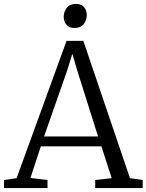

<svg xmlns="http://www.w3.org/2000/svg" viewBox="-24 -958 746 978"><path d="M60.5 -50.5 315 -750H400.5L638 -50.5L703 -41V0H461V-41L545 -50.5L492.5 -212.5H184L131 -51.5L218 -41V0H-3.5V-41ZM475.5 -263 369.5 -598.5 344.5 -684 317 -595.5 200.5 -263ZM355.5 -815.5Q328.5 -815.5 314.5 -831.8Q300.5 -848 300.5 -873Q300.5 -897.5 316 -917.8Q331.5 -938 362.5 -938H363.5Q390 -938 404 -921.8Q418 -905.5 418 -881Q418 -856 402.8 -835.8Q387.5 -815.5 356.5 -815.5Z"/></svg>

Font: Merriweather 28pt Light
Style: Regular
Weight: 300
Version: Version 2.100